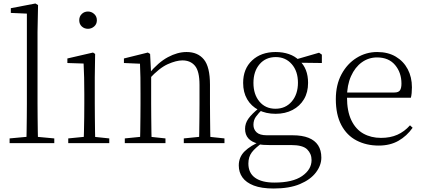

<svg xmlns="http://www.w3.org/2000/svg" viewBox="-20 -820 2428 1100"><path d="M35 0V-27L154 -38H173L291 -27V0ZM131 0Q132 -30 132.5 -69Q133 -108 133.5 -149.5Q134 -191 134 -226V-742L42 -746V-773L183 -800L198 -791L195 -637V-226Q195 -191 195.5 -149.5Q196 -108 196.5 -69Q197 -30 198 0Z M371 0V-27L482 -38H501L606 -27V0ZM459 0Q460 -24 461 -64.5Q462 -105 462.5 -149Q463 -193 463 -226V-281Q463 -332 462 -375Q461 -418 459 -456L366 -459V-485L513 -519L525 -511L523 -377V-226Q523 -193 523.5 -149Q524 -105 524.5 -64.5Q525 -24 526 0ZM484 -655Q463 -655 448.5 -668.5Q434 -682 434 -704Q434 -726 448.5 -740Q463 -754 484 -754Q504 -754 519.5 -740Q535 -726 535 -704Q535 -682 519.5 -668.5Q504 -655 484 -655Z M695 0V-27L805 -38H825L928 -27V0ZM782 0Q783 -24 783.5 -64.5Q784 -105 784.5 -149Q785 -193 785 -226V-281Q785 -333 784.5 -375.5Q784 -418 782 -455L690 -459V-485L827 -519L840 -511L846 -393V-392V-226Q846 -193 846.5 -149Q847 -105 847.5 -64.5Q848 -24 849 0ZM1033 0V-27L1142 -38H1163L1266 -27V0ZM1120 0Q1121 -24 1121.5 -64Q1122 -104 1122.5 -148Q1123 -192 1123 -226V-334Q1123 -412 1097 -443Q1071 -474 1025 -474Q990 -474 941.5 -452.5Q893 -431 835 -368L825 -398H833Q887 -463 942 -492.5Q997 -522 1049 -522Q1113 -522 1148 -479.5Q1183 -437 1183 -335V-226Q1183 -192 1183.5 -148Q1184 -104 1184.5 -64Q1185 -24 1186 0Z M1548 260Q1478 260 1434 243Q1390 226 1369 196.5Q1348 167 1348 128Q1348 80 1381.5 47Q1415 14 1479 -13L1485 -3Q1442 27 1422.5 53Q1403 79 1403 117Q1403 171 1441.5 198.5Q1480 226 1552 226Q1657 226 1711 188.5Q1765 151 1765 97Q1765 61 1740 36Q1715 11 1648 11H1522Q1505 11 1489 10Q1473 9 1459 5V3Q1384 -15 1384 -82Q1384 -113 1403 -140Q1422 -167 1464 -201V-210L1488 -198Q1459 -170 1445.5 -150.5Q1432 -131 1432 -105Q1432 -79 1450 -62Q1468 -45 1509 -45H1656Q1711 -45 1747.5 -30.5Q1784 -16 1802.5 12.5Q1821 41 1821 83Q1821 127 1790 168Q1759 209 1698.5 234.5Q1638 260 1548 260ZM1559 -168Q1503 -168 1461 -190Q1419 -212 1396 -251.5Q1373 -291 1373 -345Q1373 -426 1424.5 -474Q1476 -522 1559 -522Q1601 -522 1635.5 -510Q1670 -498 1693 -475L1695 -473Q1745 -428 1745 -345Q1745 -291 1721.5 -251.5Q1698 -212 1656 -190Q1614 -168 1559 -168ZM1558 -197Q1616 -197 1651.5 -238.5Q1687 -280 1687 -346Q1687 -412 1651.5 -452.5Q1616 -493 1560 -493Q1502 -493 1467 -452Q1432 -411 1432 -345Q1432 -279 1466.5 -238Q1501 -197 1558 -197ZM1664 -461V-478H1670L1808 -518L1824 -507V-459Z M2150 14Q2079 14 2023 -15Q1967 -44 1935.5 -103.5Q1904 -163 1904 -252Q1904 -334 1936.5 -394.5Q1969 -455 2023 -488.5Q2077 -522 2141 -522Q2203 -522 2247.5 -495.5Q2292 -469 2316 -423.5Q2340 -378 2340 -320Q2340 -283 2334 -260H1934V-290H2239Q2263 -290 2271.5 -302.5Q2280 -315 2280 -341Q2280 -404 2243.5 -447.5Q2207 -491 2140 -491Q2092 -491 2053 -463Q2014 -435 1991 -383.5Q1968 -332 1968 -263Q1968 -183 1993 -131Q2018 -79 2062 -54.5Q2106 -30 2163 -30Q2216 -30 2256.5 -48Q2297 -66 2329 -102L2344 -88Q2311 -41 2263 -13.5Q2215 14 2150 14Z"/></svg>

Font: Noto Serif JP ExtraLight
Style: Regular
Weight: 200
Designer: Ryoko NISHIZUKA  (kana & ideographs); Frank Grießhammer (Latin, Greek & Cyrillic); Wenlong ZHANG  (bopomofo); Sandoll Co
Foundry: Adobe
Version: Version 2.002-H1;hotconv 1.1.0;makeotfexe 2.6.0